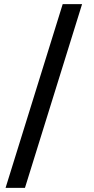

<svg xmlns="http://www.w3.org/2000/svg" viewBox="-20 -760 457 931"><path d="M7 151 284 -740H378L101 151Z"/></svg>

Font: IBM Plex Sans Hebrew Medm
Style: Regular
Weight: 500
Designer: Mike Abbink, Paul van der Laan, Pieter van Rosmalen, Yanek Iontef
Foundry: Bold Monday
Version: Version 1.3